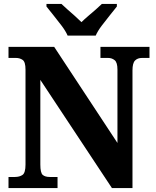

<svg xmlns="http://www.w3.org/2000/svg" viewBox="-20 -951 787 971"><path d="M23 0V-56H55Q79 -56 94 -66.5Q109 -77 109 -119V-599Q109 -638 94.5 -648Q80 -658 61 -658H23V-714H254L574 -228V-599Q574 -635 560 -646.5Q546 -658 527 -658H488V-714H736V-658H698Q676 -658 663 -645Q650 -632 650 -595V0H546L184 -547V-119Q184 -77 196 -66.5Q208 -56 232 -56H271V0ZM322 -771Q312 -794 292 -820.5Q272 -847 251 -873Q230 -899 215 -918V-931H291Q303 -919 321.5 -903Q340 -887 359 -870Q378 -853 392 -839Q406 -853 426 -870Q446 -887 464.5 -903Q483 -919 495 -931H571V-918Q556 -899 535 -873Q514 -847 494 -820.5Q474 -794 464 -771Z"/></svg>

Font: Noto Serif Thai SemiCondensed ExtraBold
Style: Regular
Weight: 800
Width: 4
Designer: Monotype Design Team
Foundry: Monotype Imaging Inc.
Version: Version 2.002; ttfautohint (v1.8.4.7-5d5b)